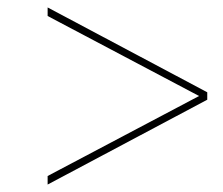

<svg xmlns="http://www.w3.org/2000/svg" viewBox="-20 -615 599 516"><path d="M108 -119 537 -347V-367L108 -595V-572L515 -357L108 -142Z"/></svg>

Font: Noto Serif Display Black
Style: Italic
Weight: 900
Italic angle: -12°
Designer: Monotype Design Team
Foundry: Monotype Imaging Inc.
Version: Version 2.009